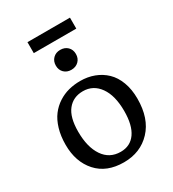

<svg xmlns="http://www.w3.org/2000/svg" viewBox="-208 -983 1004 1112"><g transform="rotate(-30 293.5 -427.0)"><path d="M152.8 -794.9V-868.2H437V-794.9ZM293.9 -602.1Q264.6 -602.1 245.8 -620.4Q227.1 -638.7 227.1 -668Q227.1 -697.3 245.8 -716.1Q264.6 -734.9 293.9 -734.9Q324.2 -734.9 343 -716.6Q361.8 -698.2 361.8 -668.9Q361.8 -639.6 342.8 -620.8Q323.7 -602.1 293.9 -602.1ZM290 14.2Q174.8 14.2 110.8 -57.1Q46.9 -128.4 46.9 -242.2Q46.9 -300.8 61 -348.1Q75.2 -395.5 99.4 -427.2Q123.5 -459 156.7 -480.5Q189.9 -502 226.8 -511.5Q263.7 -521 304.2 -521Q354 -521 396.7 -504.9Q439.5 -488.8 471.9 -457.8Q504.4 -426.8 522.7 -377.7Q541 -328.6 541 -267.1Q541 -134.3 470.9 -60.1Q400.9 14.2 290 14.2ZM304.2 -47.9Q368.7 -47.9 403.8 -97.9Q439 -147.9 439 -243.2Q439 -346.2 397.9 -404.1Q356.9 -461.9 288.1 -461.9Q223.1 -461.9 185.5 -415Q147.9 -368.2 147.9 -272Q147.9 -168.5 189 -108.2Q230 -47.9 304.2 -47.9Z"/></g></svg>

Font: Literata Book
Style: Regular
Weight: 400
Designer: Latin by Veronika Burian and Jose Scaglione. Greek by Irene Vlachou. Cyrillic by Vera Evstafieva
Foundry: TypeTogether
Version: Version 2.003;PS 002.003;hotconv 1.0.88;makeotf.lib2.5.64775